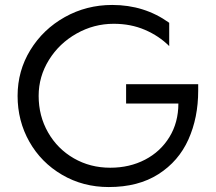

<svg xmlns="http://www.w3.org/2000/svg" viewBox="-20 -739 871 775"><path d="M425 -62Q344 -62 278 -100Q212 -138 174 -204.5Q136 -271 136 -352Q136 -430 177.5 -497Q219 -564 289 -603.5Q359 -643 439 -643Q508 -643 565 -618.5Q622 -594 663 -553V-647Q563 -719 433 -719Q329 -719 241.5 -670Q154 -621 102.5 -537Q51 -453 51 -352Q51 -251 98.5 -167Q146 -83 230.5 -33.5Q315 16 419 16Q538 16 619.5 -36Q701 -88 740.5 -176Q780 -264 780 -373V-399H489V-321H700Q700 -245 664 -186Q628 -127 565.5 -94.5Q503 -62 425 -62Z"/></svg>

Font: Geom Light
Style: Regular
Weight: 300
Version: Version 1.102